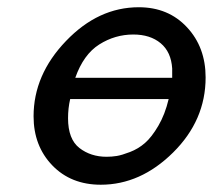

<svg xmlns="http://www.w3.org/2000/svg" viewBox="-20 -505 591 533"><path d="M73.2 -182.1Q73.2 -297.4 163.1 -391.1Q252.9 -484.9 365.2 -484.9Q447.3 -484.9 499 -429.4Q550.8 -374 550.8 -290Q550.8 -170.9 460.4 -81.5Q370.1 7.8 259.8 7.8Q176.8 7.8 125 -46.1Q73.2 -100.1 73.2 -182.1ZM168.9 -176.8Q168.9 -118.7 200.4 -94.2Q231.9 -69.8 275.9 -69.8Q290 -69.8 304 -72Q317.9 -74.2 340.8 -83Q363.8 -91.8 382.3 -107.9Q400.9 -124 419.4 -155.5Q438 -187 448.2 -230H174.8Q168.9 -204.6 168.9 -176.8ZM189 -289.1H458V-314.9Q455.1 -360.8 426 -385Q397 -409.2 350.1 -409.2Q299.3 -409.2 255.6 -381.6Q211.9 -354 189 -289.1Z"/></svg>

Font: CMU Bright
Style: SemiBoldOblique
Weight: 600
Italic angle: -12°
Version: Version 0.7.0